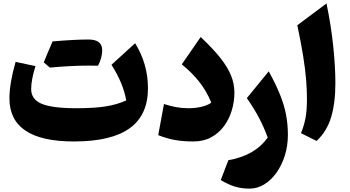

<svg xmlns="http://www.w3.org/2000/svg" viewBox="-20 -823 2060 1131"><path d="M723.6 -231.4Q706.5 -331.5 636.7 -441.4L775.9 -568.4Q851.6 -446.3 851.6 -302.7Q851.6 -145.5 744.1 -67.6Q636.7 10.3 415 10.3Q35.6 10.3 35.6 -243.7Q35.6 -331.1 71.8 -458.5L189 -433.6Q163.6 -352.5 163.6 -298.3Q163.6 -237.8 225.3 -211.7Q287.1 -185.5 430.2 -185.5Q533.7 -185.5 601.1 -196Q668.5 -206.5 723.6 -231.4ZM501.5 -436.5Q397.9 -436.5 273.9 -424.8L237.8 -455.6Q251 -487.3 263.7 -518.1Q276.4 -548.8 289.6 -579.1Q420.4 -590.3 501.2 -590.3Q582 -590.3 582 -527.3Q582 -483.4 557.6 -436Z M1360.8 -278.3Q1360.8 -224.6 1345.5 -173.1Q1330.1 -121.6 1299.6 -80.1Q1269 -38.6 1223.9 -14.2Q1178.7 10.3 1119.6 10.3Q1057.1 10.3 1009.3 1.5Q961.4 -7.3 912.1 -26.9L945.8 -210.4Q982.9 -198.2 1017.1 -191.9Q1051.3 -185.5 1088.4 -185.5Q1130.4 -185.5 1166.5 -193.8Q1202.6 -202.1 1224.6 -218.3Q1196.8 -287.1 1153.1 -341.8Q1109.4 -396.5 1050.8 -443.8L1162.1 -605Q1234.9 -536.6 1278.3 -481.4Q1321.8 -426.3 1341.3 -377.4Q1360.8 -328.6 1360.8 -278.3Z M1675.8 -28.8Q1675.8 35.6 1658 92.8Q1640.1 149.9 1608.9 193.8Q1577.6 237.8 1536.9 262.9Q1496.1 288.1 1450.2 288.1Q1403.8 288.1 1365.2 276.6Q1326.7 265.1 1280.3 237.8L1325.2 120.6Q1480.5 94.2 1557.1 -12.7Q1534.7 -74.2 1505.1 -129.9Q1475.6 -185.5 1434.1 -245.1L1563 -402.8Q1604 -328.6 1628.9 -267.1Q1653.8 -205.6 1664.8 -148.2Q1675.8 -90.8 1675.8 -28.8Z M1903.3 -802.7Q1930.7 -670.4 1943.1 -549.8Q1955.6 -429.2 1955.6 -333Q1955.6 -215.8 1930.2 -131.8Q1904.8 -47.9 1844.7 7.3L1752.9 -38.6Q1770.5 -80.6 1779.3 -126.2Q1788.1 -171.9 1788.1 -238.3Q1788.1 -294.4 1783.2 -354.2Q1778.3 -414.1 1766.1 -490.7Q1753.9 -567.4 1731.4 -674.3Z"/></svg>

Font: Pinar-DS2-FD ExtraBold
Style: Regular
Weight: 800
Designer: Amin Abedi
Version: Version 3.000